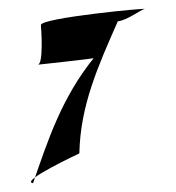

<svg xmlns="http://www.w3.org/2000/svg" viewBox="-40 -598 481 524"><g transform="rotate(-5 200.0 -336.0)"><path d="M30 -112C-7 -120 163 -182 163 -182C177 -311 233 -412 299 -532C323 -532 365 -558 374 -559C393 -562 89 -560 89 -540C89 -526 87 -433 71 -433C62 -433 233 -436 225 -438C128 -337 81 -226 30 -112Z"/></g></svg>

Font: Recovery
Style: Regular
Weight: 400
Version: Version 0.27